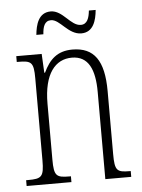

<svg xmlns="http://www.w3.org/2000/svg" viewBox="-52 -748 585 790"><g transform="rotate(-5 241.0 -353.5)"><path d="M305 -606C355 -606 368 -654 372 -697H344C341 -667 333 -641 306 -641C264 -641 237 -707 187 -707C136 -707 124 -657 120 -616H149C151 -646 158 -671 185 -671C222 -671 251 -606 305 -606ZM26 0H211V-24H205C151 -24 141 -31 141 -99V-330C141 -454 189 -510 257 -510C326 -510 351 -452 351 -360V0H458V-24H454C401 -24 392 -31 392 -100V-360C392 -486 352 -543 262 -543C200 -543 167 -511 142 -458H139L135 -536H30V-512H35C90 -512 100 -506 100 -438V-100C100 -31 90 -24 34 -24H26Z"/></g></svg>

Font: Noto Serif Khmer ExtraCondensed ExtraLight
Style: Regular
Weight: 200
Width: 2
Designer: Danh Hong and the Monotype Design Team
Foundry: Monotype Imaging Inc.
Version: Version 2.004